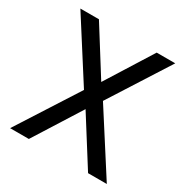

<svg xmlns="http://www.w3.org/2000/svg" viewBox="-163 -847 953 984"><g transform="rotate(30 313.5 -355.5)"><path d="M143.6 -710.9 314.5 -438.5 485.4 -710.9H595.2L370.6 -358.9L600.6 0H489.7L314.5 -277.8L139.2 0H28.3L258.3 -358.9L33.7 -710.9Z"/></g></svg>

Font: Vazirmatn UI
Style: Regular
Weight: 400
Designer: Saber Rastikerdar
Foundry: Saber Rastikerdar
Version: Version 33.003